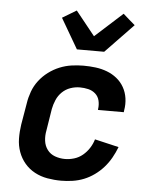

<svg xmlns="http://www.w3.org/2000/svg" viewBox="-55 -828 710 883"><g transform="rotate(5 300.0 -387.0)"><path d="M260 8Q228 8 196.5 2.5Q165 -3 138 -17.5Q111 -32 91.5 -55Q72 -78 61.5 -107Q51 -136 50.5 -168Q50 -200 55 -233L72 -333Q76 -360 86 -387.5Q96 -415 114 -438.5Q132 -462 156 -480Q180 -498 207 -509Q234 -520 262 -524Q290 -528 317 -528Q346 -528 373.5 -524.5Q401 -521 426 -511.5Q451 -502 471.5 -485.5Q492 -469 505 -446Q518 -423 522 -395.5Q526 -368 521 -340L520 -331H401V-335Q404 -355 399.5 -374Q395 -393 381 -405.5Q367 -418 348 -422.5Q329 -427 309 -427Q287 -427 265.5 -419.5Q244 -412 227.5 -396Q211 -380 202 -359Q193 -338 189 -317L173 -217Q168 -192 171 -168.5Q174 -145 187.5 -127Q201 -109 223 -101Q245 -93 269 -93Q290 -93 311.5 -99.5Q333 -106 350.5 -120.5Q368 -135 380.5 -154.5Q393 -174 399 -195L510 -169Q500 -143 486.5 -119Q473 -95 454.5 -74Q436 -53 413 -36.5Q390 -20 365 -10Q340 0 313 4Q286 8 260 8ZM280 -600 199 -739 264 -778 353 -667 480 -782 507 -758 535 -734 406 -600Z"/></g></svg>

Font: Iosevka Extended
Style: Bold Italic
Weight: 700
Width: 7
Italic angle: -9°
Monospace: yes
Designer: Belleve Invis
Foundry: Belleve Invis
Version: Version 32.5.0; ttfautohint (v1.8.4)